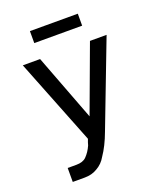

<svg xmlns="http://www.w3.org/2000/svg" viewBox="-156 -961 890 1060"><g transform="rotate(-20 289.0 -431.5)"><path d="M148.4 -863.3H429.7V-793H148.4ZM347.7 -199.2Q320.3 -125 285.2 -74.2Q265.6 -39.1 230.5 -19.5Q199.2 0 156.2 0H85.9V-82H136.7Q175.8 -82 195.3 -101.6Q218.8 -125 234.4 -160.2Q238.3 -175.8 246.1 -195.3L46.9 -699.2H148.4L296.9 -308.6L441.4 -699.2H539.1Z"/></g></svg>

Font: 和音 by 宁静之雨，公众号njzyshare
Style: Regular
Weight: 400
Designer: Steve Matteson
Foundry: Ascender Corporation
Version: Version 6.00;June 8, 2018;FontCreator 11.0.0.2388 32-bit